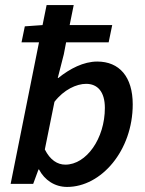

<svg xmlns="http://www.w3.org/2000/svg" viewBox="-20 -726 573 758"><path d="M245 12C380 12 504 -132 504 -314C504 -423 451 -483 364 -483C310 -483 256 -455 210 -418H208L232 -512L241 -559H409L423 -627H255L271 -706H164L148 -627L78 -622L65 -559H134L22 0H111L132 -57H134C156 -15 196 12 245 12ZM320 -395C365 -395 394 -364 394 -300C394 -179 321 -76 238 -76C207 -76 178 -94 157 -136L195 -324C232 -372 282 -395 320 -395Z"/></svg>

Font: Source Sans Pro Semibold
Style: Italic
Weight: 600
Italic angle: -11°
Designer: Paul D. Hunt
Foundry: Adobe Systems Incorporated
Version: Version 3.006;hotconv 1.0.111;makeotfexe 2.5.65597